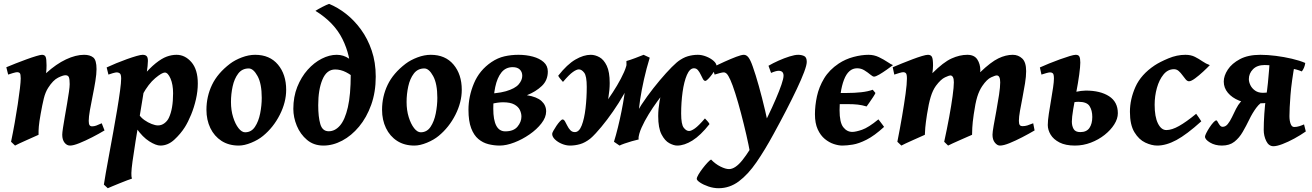

<svg xmlns="http://www.w3.org/2000/svg" viewBox="-20 -745 6893 1009"><path d="M529.3 -59.6Q500 -42 464.4 -23.7Q428.7 -5.4 397.2 7.3Q365.7 20 348.1 20Q331.1 20 319.1 4.6Q307.1 -10.7 307.1 -37.1Q307.1 -47.4 311 -73.2Q314.9 -99.1 320.8 -132.8Q326.7 -166.5 332.5 -200.4Q338.4 -234.4 342.3 -262Q346.2 -289.6 346.2 -302.7Q346.2 -328.6 342 -339.1Q337.9 -349.6 323.7 -349.6Q311 -349.6 284.9 -336.7Q258.8 -323.7 232.9 -283.2Q218.3 -260.3 210.2 -227.3Q202.1 -194.3 193.8 -147Q186 -103.5 184.1 -80.8Q182.1 -58.1 182.6 -36.6Q176.3 -33.7 158.7 -25.9Q141.1 -18.1 120.4 -8.8Q99.6 0.5 82.3 8.5Q64.9 16.6 59.1 20L38.1 0Q48.3 -48.8 57.4 -100.1Q66.4 -151.4 73.5 -198Q80.6 -244.6 84.7 -280.3Q88.9 -315.9 88.9 -333Q88.9 -355.5 84 -360.6Q79.1 -365.7 70.3 -365.7Q64 -365.7 47.1 -360.8Q30.3 -356 22.9 -353L13.2 -391.6Q33.7 -400.4 62.3 -411.6Q90.8 -422.9 119.6 -433.3Q148.4 -443.8 170.7 -450.4Q192.9 -457 200.7 -457Q214.4 -457 219.5 -446.8Q224.6 -436.5 224.6 -401.9Q224.6 -391.6 224.1 -382.1Q223.6 -372.6 222.2 -360.4Q275.4 -408.7 326.9 -432.9Q378.4 -457 421.9 -457Q452.6 -457 470 -443.1Q487.3 -429.2 487.3 -381.8Q487.3 -356.4 481.2 -318.8Q475.1 -281.2 466.8 -240.7Q458.5 -200.2 452.4 -165.3Q446.3 -130.4 446.3 -109.9Q446.3 -93.3 450.7 -87.2Q455.1 -81.1 463.9 -81.1Q475.1 -81.1 485.8 -85Q496.6 -88.9 514.6 -97.2Z M1019.5 -306.2Q1019.5 -266.1 1009.8 -223.4Q1000 -180.7 984.4 -142.6Q968.8 -104.5 951.7 -77.1Q929.2 -41.5 895.8 -10.7Q862.3 20 822.8 20Q799.8 20 764.6 -2.2Q729.5 -24.4 697.3 -70.3L710 -143.6Q720.7 -127 739 -114Q757.3 -101.1 776.9 -93.5Q796.4 -85.9 810.1 -85.9Q829.1 -85.9 844.5 -97.7Q859.9 -109.4 867.7 -126.5Q889.6 -172.9 889.6 -254.9Q889.6 -301.3 876 -332.5Q862.3 -363.8 846.2 -363.8Q831.1 -363.8 795.7 -334.2Q760.3 -304.7 728.5 -246.6L725.1 -338.9Q766.6 -387.2 798.3 -412.6Q830.1 -438 856.2 -447.5Q882.3 -457 907.7 -457Q952.6 -457 986.1 -418.2Q1019.5 -379.4 1019.5 -306.2ZM757.3 -424.8Q757.3 -403.8 750.2 -356.4Q743.2 -309.1 728.8 -223.6Q714.4 -138.2 692.4 -2.9Q681.6 64 676.3 104Q670.9 144 670.4 164.3Q669.9 184.6 673.3 193.8Q666 195.8 648.2 202.6Q630.4 209.5 609.1 218Q587.9 226.6 570.3 233.9Q552.7 241.2 546.4 244.1L525.9 225.1Q528.3 206.5 535.9 164.3Q543.5 122.1 553.7 66.2Q564 10.3 575 -50.3Q585.9 -110.8 595.5 -167.5Q605 -224.1 610.8 -267.8Q616.7 -311.5 616.7 -332Q616.7 -354.5 609.4 -359.6Q602.1 -364.7 593.8 -364.7Q587.9 -364.7 572.5 -360.4Q557.1 -356 549.8 -353L540.5 -390.6Q562.5 -400.9 590.8 -412.6Q619.1 -424.3 647.2 -434.3Q675.3 -444.3 697.5 -450.7Q719.7 -457 729.5 -457Q743.2 -457 750.2 -450.4Q757.3 -443.8 757.3 -424.8Z M1483.9 -272.9Q1483.9 -208 1450.4 -141.8Q1417 -75.7 1362.3 -30.8Q1336.9 -9.8 1300.5 5.1Q1264.2 20 1234.9 20Q1182.1 20 1144 -4.6Q1106 -29.3 1085.4 -72Q1064.9 -114.7 1064.9 -168Q1064.9 -237.8 1094.2 -299.1Q1123.5 -360.4 1189 -410.2Q1214.8 -429.7 1251 -443.4Q1287.1 -457 1320.8 -457Q1397.5 -457 1440.7 -405.5Q1483.9 -354 1483.9 -272.9ZM1355.5 -231Q1355.5 -305.2 1333.5 -345.2Q1311.5 -385.3 1287.1 -385.3Q1252.4 -385.3 1231.9 -358.4Q1211.4 -331.5 1202.6 -291Q1193.8 -250.5 1193.8 -209Q1193.8 -165.5 1205.1 -129.4Q1216.3 -93.3 1233.4 -71.5Q1250.5 -49.8 1268.1 -49.8Q1300.8 -49.8 1319.8 -78.4Q1338.9 -106.9 1347.2 -148.9Q1355.5 -190.9 1355.5 -231Z M1521.5 -172.9Q1521.5 -236.3 1542.2 -288.3Q1563 -340.3 1596.7 -378.2Q1630.4 -416 1670.7 -436.5Q1710.9 -457 1749.5 -457Q1785.2 -457 1814 -437Q1842.8 -417 1862.8 -391.1L1850.6 -328.1Q1826.2 -351.6 1798.1 -365.7Q1770 -379.9 1741.2 -379.9Q1696.8 -379.9 1674.6 -327.1Q1652.3 -274.4 1652.3 -192.4Q1652.3 -130.4 1663.3 -92.8Q1674.3 -55.2 1707.5 -55.2Q1740.7 -55.2 1766.8 -85.4Q1793 -115.7 1808.1 -181.4Q1823.2 -247.1 1823.2 -354Q1823.2 -451.7 1779.8 -539.6Q1736.3 -627.4 1637.7 -688Q1650.4 -696.3 1673.8 -708.5Q1697.3 -720.7 1709.5 -724.6Q1754.4 -706.5 1797.9 -672.6Q1841.3 -638.7 1876.7 -590.3Q1912.1 -542 1933.3 -479.7Q1954.6 -417.5 1954.6 -342.3Q1954.6 -260.7 1930.7 -194.1Q1906.7 -127.4 1866.9 -79.6Q1827.1 -31.7 1778.3 -5.9Q1729.5 20 1679.7 20Q1628.9 20 1593.5 -9.8Q1558.1 -39.6 1539.8 -84Q1521.5 -128.4 1521.5 -172.9Z M2406.7 -272.9Q2406.7 -208 2373.3 -141.8Q2339.8 -75.7 2285.2 -30.8Q2259.8 -9.8 2223.4 5.1Q2187 20 2157.7 20Q2105 20 2066.9 -4.6Q2028.8 -29.3 2008.3 -72Q1987.8 -114.7 1987.8 -168Q1987.8 -237.8 2017.1 -299.1Q2046.4 -360.4 2111.8 -410.2Q2137.7 -429.7 2173.8 -443.4Q2210 -457 2243.7 -457Q2320.3 -457 2363.5 -405.5Q2406.7 -354 2406.7 -272.9ZM2278.3 -231Q2278.3 -305.2 2256.3 -345.2Q2234.4 -385.3 2210 -385.3Q2175.3 -385.3 2154.8 -358.4Q2134.3 -331.5 2125.5 -291Q2116.7 -250.5 2116.7 -209Q2116.7 -165.5 2127.9 -129.4Q2139.2 -93.3 2156.2 -71.5Q2173.3 -49.8 2190.9 -49.8Q2223.6 -49.8 2242.7 -78.4Q2261.7 -106.9 2270 -148.9Q2278.3 -190.9 2278.3 -231Z M2635.3 -54.7Q2679.2 -54.7 2699.7 -79.6Q2720.2 -104.5 2720.2 -132.3Q2720.2 -149.9 2711.9 -167.2Q2703.6 -184.6 2682.6 -196Q2661.6 -207.5 2623.5 -207.5Q2595.2 -207.5 2558.8 -198Q2522.5 -188.5 2502.4 -178.7V-251.5Q2590.8 -251.5 2638.9 -265.6Q2687 -279.8 2705.8 -301.8Q2724.6 -323.7 2724.6 -346.7Q2724.6 -367.2 2711.7 -379.6Q2698.7 -392.1 2674.3 -392.1Q2637.7 -392.1 2615.2 -364.3Q2592.8 -336.4 2582.5 -287.4Q2572.3 -238.3 2572.3 -174.3Q2572.3 -54.7 2635.3 -54.7ZM2704.6 -457Q2745.1 -457 2780.3 -447.5Q2815.4 -438 2837.2 -418.7Q2858.9 -399.4 2858.9 -369.1Q2858.9 -323.2 2827.4 -293.2Q2795.9 -263.2 2749 -244.6Q2801.3 -236.3 2825.7 -214.1Q2850.1 -191.9 2850.1 -159.7Q2850.1 -128.4 2825.4 -96.7Q2800.8 -64.9 2762.7 -38.6Q2724.6 -12.2 2682.6 3.9Q2640.6 20 2606 20Q2576.2 20 2546.9 12.7Q2517.6 5.4 2493.9 -14.4Q2470.2 -34.2 2456.1 -71.3Q2441.9 -108.4 2441.9 -168.5Q2441.9 -238.3 2470.7 -307.1Q2499.5 -376 2563 -418.9Q2595.7 -440.9 2631.1 -449Q2666.5 -457 2704.6 -457Z M2881.8 -41.5Q2881.8 -46.4 2888.4 -58.3Q2895 -70.3 2904.3 -84Q2913.6 -97.7 2922.6 -107.4Q2931.6 -117.2 2936.5 -117.2Q2943.4 -117.2 2949.2 -107.2Q2955.1 -97.2 2961.4 -84Q2967.8 -70.8 2977.3 -60.8Q2986.8 -50.8 3001 -50.8Q3023.4 -50.8 3037.1 -85.9Q3050.8 -121.1 3057.1 -175.8Q3063.5 -230.5 3063.5 -288.6Q3063.5 -345.7 3050 -363Q3036.6 -380.4 3022 -380.4Q3010.3 -380.4 2991 -366.9Q2971.7 -353.5 2938.5 -314.5Q2933.6 -319.8 2924.3 -331.1Q2915 -342.3 2913.6 -347.2Q2960.4 -406.7 3003.7 -431.9Q3046.9 -457 3084.5 -457Q3107.4 -457 3130.4 -444.3Q3153.3 -431.6 3168.7 -399.4Q3184.1 -367.2 3184.1 -308.6Q3184.1 -272.9 3177 -230Q3169.9 -187 3156.7 -145Q3143.6 -103 3124.5 -68.8Q3105.5 -34.7 3081.5 -16.1Q3054.7 4.9 3028.3 12.5Q3002 20 2975.6 20Q2954.6 20 2932.9 11Q2911.1 2 2896.5 -12.2Q2881.8 -26.4 2881.8 -41.5ZM3066.9 -5.9 3102.1 -129.9Q3112.8 -140.1 3132.8 -165.5Q3152.8 -190.9 3176.8 -224.9Q3200.7 -258.8 3222.7 -295.7Q3244.6 -332.5 3259.5 -366.2Q3274.4 -399.9 3275.9 -424.3L3306.6 -366.2Q3301.8 -335 3281 -292.5Q3260.3 -250 3231.2 -204.1Q3202.1 -158.2 3170.7 -116.7Q3139.2 -75.2 3111.6 -45.4Q3084 -15.6 3066.9 -5.9ZM3362.3 -457 3394.5 -441.9Q3377 -384.8 3364.3 -328.1Q3351.6 -271.5 3344.2 -222.7Q3334.5 -157.2 3332.3 -110.1Q3330.1 -63 3336.4 -12.2Q3320.8 -8.8 3300.3 -2.9Q3279.8 2.9 3262 9.3Q3244.1 15.6 3235.8 20L3206.5 0Q3217.3 -34.7 3227.5 -76.4Q3237.8 -118.2 3246.3 -160.9Q3254.9 -203.6 3260.3 -240.2Q3269 -296.9 3271.2 -343.5Q3273.4 -390.1 3272 -424.3Q3291.5 -429.7 3317.9 -439.7Q3344.2 -449.7 3362.3 -457ZM3556.2 -431.2 3511.2 -307.1Q3500.5 -296.9 3480.2 -272Q3460 -247.1 3435.5 -213.9Q3411.1 -180.7 3388.9 -144.5Q3366.7 -108.4 3351.6 -74.5Q3336.4 -40.5 3335 -14.6L3296.9 -85.4Q3303.7 -113.8 3326.4 -154.1Q3349.1 -194.3 3381.1 -238.3Q3413.1 -282.2 3447 -322.5Q3481 -362.8 3510 -392.1Q3539.1 -421.4 3556.2 -431.2ZM3746.1 -395.5Q3746.1 -390.6 3738.8 -378.7Q3731.4 -366.7 3721.2 -353Q3710.9 -339.4 3701.2 -329.6Q3691.4 -319.8 3686.5 -319.8Q3679.7 -319.8 3674.1 -329.8Q3668.5 -339.8 3662.4 -353Q3656.2 -366.2 3647.9 -376.2Q3639.6 -386.2 3627 -386.2Q3605 -386.2 3589.8 -351.1Q3574.7 -315.9 3567.1 -261.2Q3559.6 -206.5 3559.6 -148.4Q3559.6 -91.3 3573 -74Q3586.4 -56.6 3601.1 -56.6Q3612.8 -56.6 3632.1 -70.3Q3651.4 -84 3684.6 -122.6Q3689 -118.2 3698 -108.2Q3707 -98.1 3708.5 -92.8Q3661.6 -33.2 3618.9 -6.6Q3576.2 20 3538.6 20Q3521 20 3497.6 7.6Q3474.1 -4.9 3456.5 -38.6Q3439 -72.3 3439 -135.3Q3439 -170.9 3446 -212.6Q3453.1 -254.4 3466.3 -295.2Q3479.5 -335.9 3498.5 -369.1Q3517.6 -402.3 3541.5 -420.9Q3568.8 -441.9 3595 -449.5Q3621.1 -457 3647.5 -457Q3668.5 -457 3691.4 -448Q3714.4 -439 3730.2 -425Q3746.1 -411.1 3746.1 -395.5Z M4028.8 -27.8 3938.5 76.2 3922.4 62Q3915 19.5 3902.1 -36.6Q3889.2 -92.8 3874 -150.4Q3858.9 -208 3844 -254.6Q3829.1 -301.3 3818.4 -324.7Q3807.1 -349.6 3799.3 -357.2Q3791.5 -364.7 3783.2 -364.7Q3776.9 -364.7 3762 -360.8Q3747.1 -356.9 3735.4 -353L3724.6 -390.6Q3754.4 -405.8 3787.8 -420.9Q3821.3 -436 3848.9 -446.5Q3876.5 -457 3889.2 -457Q3902.8 -457 3913.6 -442.9Q3924.3 -428.7 3936 -395Q3950.7 -354 3967.8 -293Q3984.9 -231.9 4001.2 -162.6Q4017.6 -93.3 4028.8 -27.8ZM4219.7 -419.9Q4219.7 -403.3 4205.8 -366.2Q4191.9 -329.1 4167.5 -277.6Q4143.1 -226.1 4111.6 -165Q4080.1 -104 4044.9 -40Q3999.5 43.5 3955.3 107.7Q3911.1 171.9 3862.8 208Q3814.5 244.1 3756.3 244.1Q3729.5 244.1 3703.1 235.1Q3676.8 226.1 3659.2 214.4Q3641.6 202.6 3641.6 194.8Q3641.6 187.5 3650.6 172.1Q3659.7 156.7 3672.6 139.9Q3685.5 123 3697.8 109.9Q3710 96.7 3716.8 93.3Q3739.7 117.2 3766.4 130.4Q3793 143.6 3811 143.6Q3843.8 143.6 3881.6 96.4Q3919.4 49.3 3965.3 -36.1Q3991.2 -84 4014.9 -132.8Q4038.6 -181.6 4057.1 -224.9Q4075.7 -268.1 4086.7 -300.3Q4097.7 -332.5 4097.7 -347.2Q4097.7 -373 4071.8 -373Q4058.1 -373 4032.2 -361.8L4018.6 -399.4Q4042 -413.1 4071.5 -426.3Q4101.1 -439.5 4128.9 -448.2Q4156.7 -457 4174.8 -457Q4191.4 -457 4205.6 -450.7Q4219.7 -444.3 4219.7 -419.9Z M4672.9 -402.8Q4660.2 -393.1 4639.9 -378.7Q4619.6 -364.3 4600.8 -353.3Q4582 -342.3 4573.2 -342.3Q4566.4 -342.3 4553.5 -353.3Q4540.5 -364.3 4522.9 -375.2Q4505.4 -386.2 4484.4 -386.2Q4438.5 -386.2 4415.3 -325.7Q4392.1 -265.1 4392.1 -166Q4392.1 -101.6 4411.4 -76.7Q4430.7 -51.8 4459 -51.8Q4477.1 -51.8 4510.5 -63.2Q4543.9 -74.7 4596.2 -117.7Q4598.6 -114.7 4605.2 -106.2Q4611.8 -97.7 4618.2 -89.1Q4624.5 -80.6 4626 -78.1Q4575.2 -31.7 4534.2 -11Q4493.2 9.8 4461.4 14.9Q4429.7 20 4406.2 20Q4386.7 20 4362.1 12Q4337.4 3.9 4314.7 -14.6Q4292 -33.2 4277.3 -65.2Q4262.7 -97.2 4262.7 -144.5Q4262.7 -189.9 4273.2 -238.8Q4283.7 -287.6 4310.8 -332.8Q4337.9 -377.9 4387.7 -411.1Q4422.4 -434.1 4464.8 -445.6Q4507.3 -457 4544.4 -457Q4573.2 -457 4598.6 -444.8Q4624 -432.6 4643.6 -419.4Q4663.1 -406.2 4672.9 -402.8ZM4300.3 -228.5 4313 -256.3H4427.2Q4470.7 -256.3 4506.1 -260.3Q4541.5 -264.2 4566.4 -273.4L4580.6 -256.3Q4579.1 -251.5 4569.3 -236.3Q4559.6 -221.2 4548.8 -206.1Q4538.1 -190.9 4534.2 -185.5Q4509.8 -192.9 4488 -195.3Q4466.3 -197.8 4436 -197.8H4312.5Z M5417 -59.6Q5387.2 -42 5351.8 -23.7Q5316.4 -5.4 5285.2 7.3Q5253.9 20 5234.9 20Q5220.7 20 5208.3 4.6Q5195.8 -10.7 5195.8 -37.1Q5195.8 -50.3 5201.9 -85Q5208 -119.6 5216.1 -163.1Q5224.1 -206.5 5230.2 -247.1Q5236.3 -287.6 5236.3 -312Q5236.3 -348.6 5217.8 -348.6Q5210.4 -348.6 5188.5 -338.6Q5166.5 -328.6 5142.1 -293Q5126 -269.5 5115.7 -236.3Q5105.5 -203.1 5097.2 -144Q5090.8 -99.6 5089.6 -73.7Q5088.4 -47.9 5088.4 -36.6Q5081.5 -33.7 5063.7 -25.9Q5045.9 -18.1 5024.9 -8.8Q5003.9 0.5 4986.3 8.5Q4968.8 16.6 4962.4 20L4941.9 0Q4956.5 -66.4 4968 -128.9Q4979.5 -191.4 4986.1 -240Q4992.7 -288.6 4992.7 -312.5Q4992.7 -348.6 4973.6 -348.6Q4968.3 -348.6 4946.3 -338.6Q4924.3 -328.6 4898.4 -293.9Q4881.8 -271 4871.1 -235.8Q4860.4 -200.7 4851.6 -144Q4844.7 -99.6 4842.5 -74Q4840.3 -48.3 4840.3 -36.6Q4834 -33.7 4816.4 -25.9Q4798.8 -18.1 4778.1 -8.8Q4757.3 0.5 4740 8.5Q4722.7 16.6 4716.8 20L4695.8 0Q4709.5 -68.8 4720.7 -134.5Q4731.9 -200.2 4739 -252.2Q4746.1 -304.2 4746.1 -332Q4746.1 -354.5 4740.7 -360.1Q4735.4 -365.7 4727.1 -365.7Q4720.7 -365.7 4705.8 -361.3Q4690.9 -356.9 4679.7 -353L4671.4 -391.6Q4691.9 -400.4 4719.5 -411.6Q4747.1 -422.9 4774.9 -433.3Q4802.7 -443.8 4824.7 -450.4Q4846.7 -457 4856.4 -457Q4871.6 -457 4877.4 -446.3Q4883.3 -435.5 4883.3 -400.9Q4883.3 -385.3 4879.9 -360.4Q4938 -418.5 4980.7 -437.7Q5023.4 -457 5063.5 -457Q5100.1 -457 5116 -432.6Q5131.8 -408.2 5131.8 -376Q5131.8 -373 5130.9 -365.2Q5187.5 -419.4 5226.6 -438.2Q5265.6 -457 5302.2 -457Q5331.1 -457 5351.8 -437.7Q5372.6 -418.5 5372.6 -371.1Q5372.6 -343.3 5366.7 -306.9Q5360.8 -270.5 5353.5 -232.9Q5346.2 -195.3 5340.3 -162.8Q5334.5 -130.4 5334.5 -109.9Q5334.5 -93.3 5339.4 -87.6Q5344.2 -82 5352.5 -82Q5366.7 -82 5378.7 -85.7Q5390.6 -89.4 5409.7 -97.2Z M5453.1 -353 5444.8 -390.6Q5465.3 -399.9 5493.4 -411.4Q5521.5 -422.9 5550 -433.1Q5578.6 -443.4 5601.1 -450.2Q5623.5 -457 5633.3 -457Q5647.5 -457 5652.3 -447.8Q5657.2 -438.5 5657.2 -416Q5657.2 -395 5651.4 -352.1Q5645.5 -309.1 5636.2 -261.2Q5627 -213.9 5619.9 -170.7Q5612.8 -127.4 5612.8 -106Q5612.8 -83.5 5622.1 -67.1Q5631.3 -50.8 5657.2 -50.8Q5690.4 -50.8 5705.3 -72.8Q5720.2 -94.7 5720.2 -130.4Q5720.2 -165 5705.8 -187.5Q5691.4 -210 5647.5 -210Q5627.9 -210 5598.6 -202.4Q5569.3 -194.8 5554.7 -186L5564 -243.7Q5592.3 -253.9 5628.4 -261.5Q5664.6 -269 5686 -269Q5762.2 -269 5808.3 -239.3Q5854.5 -209.5 5854.5 -149.9Q5854.5 -121.1 5835.7 -91.3Q5816.9 -61.5 5784.9 -36.1Q5752.9 -10.7 5712.6 4.6Q5672.4 20 5628.9 20Q5579.6 20 5547.9 3.7Q5516.1 -12.7 5501.2 -37.6Q5486.3 -62.5 5486.3 -87.9Q5486.3 -110.8 5491.9 -147.5Q5497.6 -184.1 5503.9 -221.2Q5509.8 -255.4 5514.2 -285.4Q5518.6 -315.4 5518.6 -332Q5518.6 -354.5 5512.9 -359.6Q5507.3 -364.7 5498.5 -364.7Q5492.2 -364.7 5478.3 -360.8Q5464.4 -356.9 5453.1 -353Z M6337.9 -402.8Q6324.2 -388.2 6302.5 -368.2Q6280.8 -348.1 6260.3 -333Q6239.7 -317.9 6228.5 -317.9Q6219.7 -317.9 6211.4 -327.4Q6203.1 -336.9 6194.1 -349.6Q6185.1 -362.3 6174.3 -371.8Q6163.6 -381.3 6149.4 -381.3Q6117.2 -381.3 6094.5 -353.5Q6071.8 -325.7 6059.8 -283Q6047.9 -240.2 6047.9 -194.3Q6047.9 -131.3 6065.2 -96.4Q6082.5 -61.5 6109.4 -61.5Q6138.2 -61.5 6176 -82.8Q6213.9 -104 6266.1 -147Q6270 -142.1 6280.5 -126.7Q6291 -111.3 6293 -107.4Q6216.3 -38.1 6162.4 -9Q6108.4 20 6061.5 20Q6032.2 20 5998.8 4.4Q5965.3 -11.2 5941.7 -50Q5918 -88.9 5918 -157.2Q5918 -223.1 5947 -288.3Q5976.1 -353.5 6047.9 -401.4Q6075.2 -419.4 6120.1 -438.2Q6165 -457 6209.5 -457Q6238.3 -457 6259.5 -446.3Q6280.8 -435.5 6299.3 -422.6Q6317.9 -409.7 6337.9 -402.8Z M6621.1 -62Q6621.1 -99.6 6624.3 -147.7Q6627.4 -195.8 6633.8 -236.8Q6639.2 -270.5 6643.1 -308.6Q6647 -346.7 6649.4 -378.9Q6651.9 -411.1 6651.9 -426.8L6755.9 -437.5L6786.1 -418.9Q6767.1 -315.9 6761.7 -244.6Q6756.3 -173.3 6756.3 -134.8Q6756.3 -110.8 6762.5 -94.2Q6768.6 -77.6 6781.2 -77.6Q6794.9 -77.6 6808.1 -81.8Q6821.3 -85.9 6833 -91.3L6842.3 -54.2Q6814.5 -34.7 6781.7 -16.8Q6749 1 6719.5 12.2Q6689.9 23.4 6672.4 23.4Q6647.5 23.4 6634.3 -3.9Q6621.1 -31.2 6621.1 -62ZM6821.3 -369.6Q6797.4 -379.9 6758.8 -387.5Q6720.2 -395 6683.3 -399.2Q6646.5 -403.3 6626.5 -403.3Q6586.4 -403.3 6564.7 -381.1Q6543 -358.9 6543 -329.1Q6543 -314.5 6551 -297.6Q6559.1 -280.8 6575.7 -269Q6592.3 -257.3 6616.7 -257.3Q6627.4 -257.3 6645.8 -258.8Q6664.1 -260.3 6674.8 -266.1L6657.2 -207.5Q6641.1 -203.6 6620.4 -202.6Q6599.6 -201.7 6572.3 -201.7Q6527.8 -201.7 6491.2 -216.6Q6454.6 -231.4 6432.9 -257.3Q6411.1 -283.2 6411.1 -316.4Q6411.1 -346.7 6432.4 -379.2Q6453.6 -411.6 6496.3 -434.3Q6539.1 -457 6603.5 -457Q6641.6 -457 6685.1 -451.4Q6728.5 -445.8 6769.3 -436.3Q6810.1 -426.8 6839.4 -414.1Q6835.9 -388.2 6821.3 -369.6ZM6533.2 -228 6634.3 -220.7Q6603 -207 6582.3 -179Q6561.5 -150.9 6545.2 -116.9Q6528.8 -83 6510.7 -51.8Q6492.7 -20.5 6467 -0.2Q6441.4 20 6401.4 20Q6365.7 20 6339.1 4.2Q6312.5 -11.7 6312.5 -26.9Q6312.5 -32.2 6319.3 -45.9Q6326.2 -59.6 6336.2 -75Q6346.2 -90.3 6356.2 -101.3Q6366.2 -112.3 6372.1 -112.3Q6375.5 -112.3 6379.6 -104Q6383.8 -95.7 6390.1 -87.2Q6396.5 -78.6 6405.3 -78.6Q6420.4 -78.6 6432.1 -93Q6443.8 -107.4 6454.1 -128.9Q6464.4 -150.4 6475.3 -172.4Q6486.3 -194.3 6500.2 -210.2Q6514.2 -226.1 6533.2 -228Z"/></svg>

Font: Gentium Book Plus
Style: Bold Italic
Weight: 700
Italic angle: -8°
Designer: Victor Gaultney, Annie Olsen, Iska Routamaa, Becca Hirsbrunner
Foundry: SIL International
Version: Version 6.101